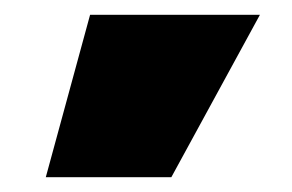

<svg xmlns="http://www.w3.org/2000/svg" viewBox="-20 -810 396 260"><path d="M212 -570H42L102 -790H332Z"/></svg>

Font: M PLUS 2 Black
Style: Regular
Weight: 900
Designer: Coji Morishita
Foundry: UNDERFOREST DESIGN
Version: Version 1.001